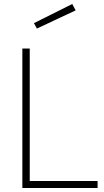

<svg xmlns="http://www.w3.org/2000/svg" viewBox="-20 -942 522 962"><path d="M469 0H92V-699H129V-35H469ZM165 -799 150 -826 342 -922 359 -890Z"/></svg>

Font: Storia Sans Thin
Style: Regular
Weight: 100
Designer: Accademia di Belle Arti di Urbino and others
Foundry: Accademia di Belle Arti di Urbino and others.
Version: Version 60.001;May 25, 2020;FontCreator 12.0.0.2522 64-bit